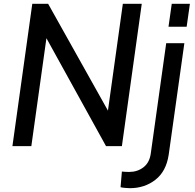

<svg xmlns="http://www.w3.org/2000/svg" viewBox="-20 -765 1019 1005"><path d="M45 0 149 -745H232L545 -186L623 -745H722L618 0H535L223 -565L144 0ZM862 -625 879 -745H974L957 -625ZM660 220Q649 220 634 218.5Q619 217 611 215L618 133Q628 134 638 134.5Q648 135 656 135Q699 135 730.5 111Q762 87 769 40L850 -539H945L863 45Q850 132 793.5 176Q737 220 660 220Z"/></svg>

Font: Plus Jakarta Sans Medium
Style: Italic
Weight: 500
Italic angle: -8°
Designer: Gumpita Rahayu
Foundry: Tokotype
Version: Version 2.071; ttfautohint (v1.8.4.7-5d5b);gftools[0.9.29]